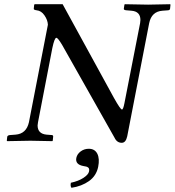

<svg xmlns="http://www.w3.org/2000/svg" viewBox="-20 -667 828 910"><path d="M687 -557.1 583 -21Q576.2 9.8 557.1 9.8Q534.2 9.8 522.9 -14.2L273.9 -455.1Q253.9 -488.3 247.1 -487.8Q238.3 -487.8 228 -439L160.2 -87.9Q158.7 -80.1 158.2 -72.8Q158.2 -32.7 201.2 -28.8L226.1 -26.9Q232.9 -25.9 231.9 -19L230 0L228 2Q138.2 0 124 0Q104 0 14.2 2L12.2 0L14.2 -18.1Q15.1 -25.9 27.8 -26.9L53.2 -28.8Q105 -32.7 117.2 -87.9L207 -549.8Q206.1 -571.8 190.9 -594Q175.8 -616.2 153.8 -618.2Q138.7 -620.1 140.1 -626L142.1 -645L145 -647H276.9L520 -203.1Q550.8 -147.9 558.1 -147.9Q564 -147.9 569.8 -178.2L644 -557.1Q645.5 -565.4 645.5 -572.3Q645.5 -612.8 603 -616.2L579.1 -618.2Q565.9 -619.1 566.9 -626L569.8 -645L571.8 -647Q661.6 -645 682.1 -645Q696.3 -645 786.1 -647L788.1 -645L786.1 -626Q785.2 -619.1 776.9 -618.2L750 -616.2Q698.2 -612.3 687 -557.1ZM400.9 38.1Q429.2 38.1 441.2 61.5Q453.1 85 445.3 124Q436.5 166.5 401.9 191.2Q367.2 215.8 318.8 223.1Q312.5 215.3 315.9 199.2Q352.1 191.4 375.5 176Q398.9 160.6 401.9 146Q404.8 132.3 397.9 127Q391.1 121.6 376 120.1Q335.4 112.8 341.8 81.1Q345.7 63 362.5 50.5Q379.4 38.1 400.9 38.1Z"/></svg>

Font: Linux Libertine
Style: Italic
Weight: 400
Italic angle: -12°
Designer: Philipp H. Poll
Foundry: Philipp H. Poll
Version: Version 5.1.6 ; ttfautohint (v0.9)